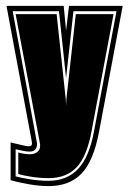

<svg xmlns="http://www.w3.org/2000/svg" viewBox="-20 -613 438 651"><path d="M145 18Q113 18 76.5 11.5Q40 5 16 -2V-130Q34 -126 52 -121.5Q70 -117 78 -117Q91 -117 88 -132L2 -593H196L204 -509L214 -593H396L316 -167Q297 -66 256 -24Q215 18 145 18ZM145 0Q207 0 245 -40.5Q283 -81 299 -169L375 -575H229L204 -348L180 -575H23L105 -130Q107 -118 101.5 -108.5Q96 -99 80 -99Q72 -99 61 -101Q50 -103 33 -107V-15Q51 -10 82.5 -5Q114 0 145 0ZM145 -9Q116 -9 87 -13.5Q58 -18 42 -23V-96Q63 -90 82 -90Q99 -90 109 -100Q119 -110 115 -129L33 -565H172L203 -276L204 -255L205 -276L237 -565H365L291 -171Q275 -83 240 -46Q205 -9 145 -9Z"/></svg>

Font: Alumni Sans Collegiate One SC
Style: Regular
Weight: 400
Designer: Robert E. Leuschke
Foundry: Robert E. Leuschke
Version: Version 1.100